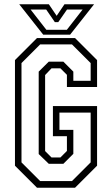

<svg xmlns="http://www.w3.org/2000/svg" viewBox="-20 -878 524 898"><path d="M153 0 50 -103V-597L153 -700H331L434 -597V-471H293V-528L262.5 -558.5H221L191 -527V-171.5L221 -141.5H262.5L293 -172V-241H227.5V-382H434V-103L331 0ZM168 -31H316.5L404 -118.5V-351.5H258V-270.5H323V-158.5L276.5 -112H208L161 -157.5V-543L208 -589.5H276.5L323 -543V-500H404V-583L316.5 -670.5H168L80.5 -583V-118.5ZM182 -716 70 -858H208.5L245 -804L281.5 -858H420L308 -716ZM197 -738.5H292.5L366.5 -833.5H293.5L252.5 -774.5H236.5L196 -833.5H123Z"/></svg>

Font: Tourney Condensed Light
Style: Regular
Weight: 300
Width: 3
Designer: Tyler Finck
Foundry: Etcetera Type Co
Version: Version 1.010; ttfautohint (v1.8.3)